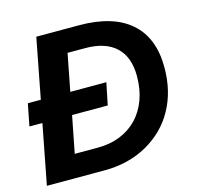

<svg xmlns="http://www.w3.org/2000/svg" viewBox="-101 -794 924 900"><g transform="rotate(-15 361.0 -344.0)"><path d="M358 -688Q522 -688 608 -613Q694 -538 694 -394Q694 -278 645 -190Q621 -146 585.5 -111Q550 -76 505.5 -51Q461 -26 409 -13Q357 0 300 0H18L74 -290H11L32 -397H95L151 -688ZM238 -397H413L391 -290H218L183 -111H295Q355 -111 403.5 -130.5Q452 -150 486.5 -186Q521 -222 540 -273Q559 -324 559 -388Q559 -481 507.5 -529Q456 -577 359 -577H273Z"/></g></svg>

Font: Libra Sans Modern
Style: Bold Italic
Weight: 700
Italic angle: -12°
Foundry: Stefan Peev, Context Ltd
Version: Version 1.000